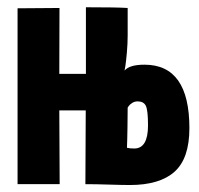

<svg xmlns="http://www.w3.org/2000/svg" viewBox="-20 -517 558 539"><path d="M366.2 -232.4Q357.9 -232.4 351.1 -228Q344.2 -223.6 341.3 -219.2L338.4 -214.8Q337.9 -146.5 337.2 -127Q336.4 -107.4 336.4 -102.1Q344.2 -100.1 356.9 -100.1Q395.5 -100.1 395.5 -165Q395.5 -207.5 389.4 -220Q383.3 -232.4 366.2 -232.4ZM221.2 -496.6Q311 -496.6 338.4 -494.6V-417Q338.4 -394.5 336.2 -369.9Q334 -345.2 332 -332L329.6 -318.8Q343.3 -335.4 385.7 -335.4Q511.7 -335.4 511.7 -157.2Q511.7 -72.3 470 -34.9Q428.2 2.4 344.7 2.4Q322.8 2.4 286.1 1.2Q249.5 0 219.7 0Q219.7 -27.3 220.7 -207H146.5Q147.5 -8.8 147.5 0H29.3V-493.7L147 -494.6L146.5 -309.6H221.2Z"/></svg>

Font: Fantasque Sans Mono
Style: Bold
Weight: 700
Monospace: yes
Designer: Jany Belluz
Version: Version 1.8.0 ; ttfautohint (v1.8.2)